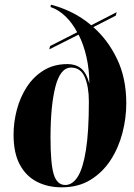

<svg xmlns="http://www.w3.org/2000/svg" viewBox="-20 -791 572 821"><path d="M244 10Q184 10 137.5 -14Q91 -38 64.5 -87.5Q38 -137 38 -215Q38 -268 52 -321.5Q66 -375 94.5 -419Q123 -463 166.5 -490Q210 -517 269 -517Q303 -517 326 -499Q349 -481 362 -434Q362 -492 350 -546Q338 -600 316 -643L191 -580L194 -594L310 -653Q289 -693 260 -721Q231 -749 196 -761L198 -771Q244 -759 287.5 -737.5Q331 -716 370 -683L479 -739L475 -724L379 -675Q441 -621 480.5 -539Q520 -457 520 -349Q520 -286 503.5 -222.5Q487 -159 453 -106.5Q419 -54 367 -22Q315 10 244 10ZM259 0Q290 0 312.5 -35.5Q335 -71 347.5 -149.5Q360 -228 360 -357Q360 -420 342.5 -461Q325 -502 284 -502Q238 -502 217 -420.5Q196 -339 196 -202Q196 -90 210 -45Q224 0 259 0Z"/></svg>

Font: Noto Serif Display ExtraCondensed Black
Style: Italic
Weight: 900
Width: 2
Italic angle: -12°
Designer: Monotype Design Team
Foundry: Monotype Imaging Inc.
Version: Version 2.009